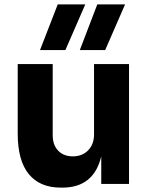

<svg xmlns="http://www.w3.org/2000/svg" viewBox="-20 -841 685 878"><path d="M61 -230V-548H221V-222Q221 -178 246 -152Q271 -126 313 -126Q356 -126 383 -153.5Q410 -181 410 -226V-548H570V0H443V-126Q409 17 265 17H258Q162 17 111.5 -45Q61 -107 61 -230ZM425 -821H552L461 -612H345ZM244 -821H370L279 -612H163Z"/></svg>

Font: Sora-SIA
Style: Bold
Weight: 700
Designer: Jonathan Barnbrook, Julián Moncada
Foundry: Barnbrook Fonts
Version: Version 2.000